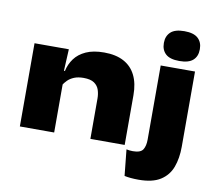

<svg xmlns="http://www.w3.org/2000/svg" viewBox="-92 -805 1229 1094"><g transform="rotate(10 523.0 -258.5)"><path d="M467 0V-234Q467 -259.5 459.5 -282.8Q452 -306 431 -320.8Q410 -335.5 369 -335.5Q337.5 -335.5 315.2 -326.5Q293 -317.5 278 -302.8Q263 -288 252.5 -270.5L232 -356H257Q265.5 -396 289.2 -428.2Q313 -460.5 355 -479.5Q397 -498.5 459.5 -498.5Q527.5 -498.5 573.2 -474Q619 -449.5 642.2 -402.5Q665.5 -355.5 665.5 -287.5V0ZM59 0V-481.5H257.5L249.5 -322L257.5 -304.5V0ZM789 -86V-481.5H987.5V-86ZM888.5 -525Q834 -525 809.2 -548Q784.5 -571 784.5 -610V-612.5Q784.5 -651 809.2 -674.2Q834 -697.5 888.5 -697.5Q942.5 -697.5 967.5 -674.5Q992.5 -651.5 992.5 -612.5V-610Q992.5 -570 967.5 -547.5Q942.5 -525 888.5 -525ZM777.5 181.5Q753 181.5 731.8 179.5Q710.5 177.5 695.5 174L680 23Q689 25 698.2 26Q707.5 27 717.5 27Q762 27 775.5 5.5Q789 -16 789 -52.5V-101.5H987.5V-46Q987.5 20.5 968.5 71.8Q949.5 123 903.8 152.2Q858 181.5 777.5 181.5Z"/></g></svg>

Font: Anek Latin Expanded ExtraBold
Style: Regular
Weight: 800
Width: 7
Designer: Yesha Goshar
Foundry: Ek Type
Version: Version 1.003